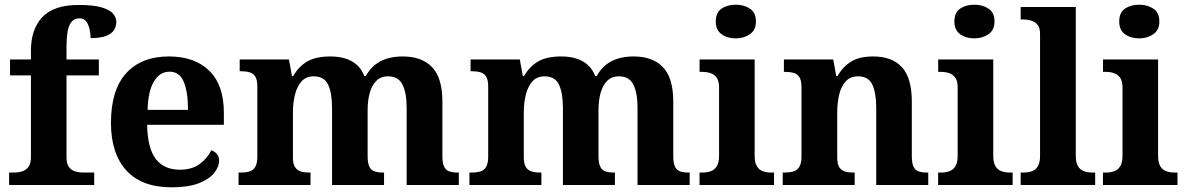

<svg xmlns="http://www.w3.org/2000/svg" viewBox="-20 -790 5066 820"><path d="M18.9 0V-53H41.2Q56 -53 72.5 -57.4Q89 -61.9 100.6 -75.9Q112.1 -90 112.1 -118.1V-468.1H22.9V-536H112.1V-572.7Q112.1 -665.7 161.1 -717.3Q210 -768.8 315.8 -768.8Q380.6 -768.8 415.4 -758.1Q450.3 -747.4 463.5 -731Q476.7 -714.6 476.7 -695.9Q476.7 -676.8 466.5 -661.1Q456.3 -645.4 432.3 -636.3Q408.3 -627.2 366.9 -627.2Q366.9 -643.7 362.9 -663.4Q358.9 -683 349 -697.4Q339 -711.8 320 -711.8Q290.9 -711.8 277.5 -684.3Q264.1 -656.8 264.1 -590.9V-536H402.2V-468.1H264.1V-118.1Q264.1 -90 275.1 -75.9Q286.1 -61.9 302.8 -57.4Q319.5 -53 335.1 -53H382.4V0Z M713.1 10Q585 10 519.4 -62.3Q453.9 -134.6 453.9 -265.2Q453.9 -405.7 518.8 -477.3Q583.8 -548.9 702 -548.9Q811.2 -548.9 873.6 -488Q936.1 -427.2 936.1 -308.2V-256.9H608.3Q610.3 -156.6 645.5 -110.9Q680.7 -65.2 748 -65.2Q799.4 -65.2 832.5 -89.3Q865.5 -113.4 882.3 -147.9Q896.3 -143.8 906.1 -132.5Q915.8 -121.1 915.8 -104.1Q915.8 -78.3 895.1 -51.8Q874.3 -25.3 829.8 -7.7Q785.3 10 713.1 10ZM782.9 -320.8Q782.9 -397.3 764.8 -440.6Q746.6 -483.9 704 -483.9Q662.4 -483.9 637.4 -442.1Q612.4 -400.4 610.3 -320.8Z M998.9 0V-53H1006.7Q1029.7 -53 1045.5 -57.7Q1061.3 -62.4 1070.2 -77.4Q1079 -92.3 1079 -122.1V-420.8Q1079 -449 1070.2 -463Q1061.3 -476.9 1045.3 -481.4Q1029.2 -485.9 1007.2 -485.9H1003.7V-536H1214L1227 -464.9H1232Q1256.2 -506.9 1292.9 -527.9Q1329.5 -548.9 1391.1 -548.9Q1426.6 -548.9 1454.8 -540.2Q1483 -531.5 1503.9 -513.1Q1524.7 -494.8 1536.1 -464.9H1542.4Q1564.9 -506.9 1604.2 -527.9Q1643.5 -548.9 1700.6 -548.9Q1781 -548.9 1825.2 -503.3Q1869.4 -457.6 1869.4 -355.8V-123.9Q1869.4 -93.4 1876.8 -78.2Q1884.1 -63 1899 -58Q1913.9 -53 1935.9 -53H1939.5V0H1716.8V-328.8Q1716.8 -393.2 1699.1 -428.6Q1681.4 -464 1637.3 -464Q1606.2 -464 1586.9 -444.4Q1567.6 -424.8 1558.8 -392.2Q1550.1 -359.7 1550.1 -320.8V-123.9Q1550.1 -93.4 1557.5 -78.2Q1564.9 -63 1579.8 -58Q1594.6 -53 1616.6 -53H1620.2V0H1398.1V-328.8Q1398.1 -393.2 1381.2 -428.6Q1364.4 -464 1319.8 -464Q1287.2 -464 1267.8 -442.4Q1248.4 -420.8 1239.7 -385.5Q1231 -350.2 1231 -309V-118.3Q1231 -90.4 1239.9 -76.5Q1248.8 -62.6 1264.7 -57.8Q1280.6 -53 1302.6 -53H1306.2V0Z M1984.9 0V-53H1992.7Q2015.7 -53 2031.5 -57.7Q2047.3 -62.4 2056.2 -77.4Q2065 -92.3 2065 -122.1V-420.8Q2065 -449 2056.2 -463Q2047.3 -476.9 2031.3 -481.4Q2015.2 -485.9 1993.2 -485.9H1989.7V-536H2200L2213 -464.9H2218Q2242.2 -506.9 2278.9 -527.9Q2315.5 -548.9 2377.1 -548.9Q2412.6 -548.9 2440.8 -540.2Q2469 -531.5 2489.9 -513.1Q2510.7 -494.8 2522.1 -464.9H2528.4Q2550.9 -506.9 2590.2 -527.9Q2629.5 -548.9 2686.6 -548.9Q2767 -548.9 2811.2 -503.3Q2855.4 -457.6 2855.4 -355.8V-123.9Q2855.4 -93.4 2862.8 -78.2Q2870.1 -63 2885 -58Q2899.9 -53 2921.9 -53H2925.5V0H2702.8V-328.8Q2702.8 -393.2 2685.1 -428.6Q2667.4 -464 2623.3 -464Q2592.2 -464 2572.9 -444.4Q2553.6 -424.8 2544.8 -392.2Q2536.1 -359.7 2536.1 -320.8V-123.9Q2536.1 -93.4 2543.5 -78.2Q2550.9 -63 2565.8 -58Q2580.6 -53 2602.6 -53H2606.2V0H2384.1V-328.8Q2384.1 -393.2 2367.2 -428.6Q2350.4 -464 2305.8 -464Q2273.2 -464 2253.8 -442.4Q2234.4 -420.8 2225.7 -385.5Q2217 -350.2 2217 -309V-118.3Q2217 -90.4 2225.9 -76.5Q2234.8 -62.6 2250.7 -57.8Q2266.6 -53 2288.6 -53H2292.2V0Z M2967.6 0V-53H2980Q3000.3 -53 3016.2 -59Q3032.1 -64.9 3041.5 -80.3Q3051 -95.7 3051 -124.1V-416.1Q3051 -443.2 3041.3 -457.4Q3031.5 -471.7 3015.6 -477.3Q2999.7 -483 2980 -483H2967.8V-536H3203V-123.9Q3203 -95.8 3212.3 -80.3Q3221.5 -64.8 3237.9 -58.9Q3254.3 -53 3274 -53H3285.8V0ZM3122.4 -626.1Q3086.3 -626.1 3061.6 -643.9Q3037 -661.7 3037 -698Q3037 -736.5 3061.6 -753.2Q3086.3 -769.9 3122.4 -769.9Q3157 -769.9 3182.7 -753.2Q3208.4 -736.5 3208.4 -698Q3208.4 -661.7 3182.7 -643.9Q3157 -626.1 3122.4 -626.1Z M3322.9 0V-53H3328.6Q3351.6 -53 3368 -57.7Q3384.5 -62.4 3393.8 -77.4Q3403 -92.3 3403 -122.1V-417.9Q3403 -446.1 3394.3 -460.1Q3385.7 -474 3370 -478.5Q3354.3 -483 3332.3 -483H3327.9V-536H3538.6L3551.6 -464.9H3556.6Q3580.6 -506.4 3616 -527.6Q3651.3 -548.9 3709.7 -548.9Q3789.3 -548.9 3831.8 -503.3Q3874.2 -457.6 3874.2 -355.8V-123.9Q3874.2 -93.4 3881.4 -78.2Q3888.6 -63 3903.3 -58Q3917.9 -53 3939.9 -53H3944.4V0H3722.2V-328.8Q3722.2 -393.2 3705.5 -428.6Q3688.9 -464 3644.7 -464Q3611.3 -464 3591.8 -442.4Q3572.2 -420.8 3563.9 -385.5Q3555.6 -350.2 3555.6 -309V-118.3Q3555.6 -90.4 3564 -76.5Q3572.4 -62.6 3588.1 -57.8Q3603.7 -53 3625.7 -53H3630.2V0Z M3986.6 0V-53H3999Q4019.3 -53 4035.2 -59Q4051.1 -64.9 4060.5 -80.3Q4070 -95.7 4070 -124.1V-416.1Q4070 -443.2 4060.3 -457.4Q4050.5 -471.7 4034.6 -477.3Q4018.7 -483 3999 -483H3986.8V-536H4222V-123.9Q4222 -95.8 4231.3 -80.3Q4240.5 -64.8 4256.9 -58.9Q4273.3 -53 4293 -53H4304.8V0ZM4141.4 -626.1Q4105.3 -626.1 4080.6 -643.9Q4056 -661.7 4056 -698Q4056 -736.5 4080.6 -753.2Q4105.3 -769.9 4141.4 -769.9Q4176 -769.9 4201.7 -753.2Q4227.4 -736.5 4227.4 -698Q4227.4 -661.7 4201.7 -643.9Q4176 -626.1 4141.4 -626.1Z M4339.1 0V-53H4350.9Q4371.6 -53 4387.5 -58.9Q4403.4 -64.8 4412.6 -80.3Q4421.9 -95.8 4421.9 -123.9V-645.9Q4421.9 -673 4409.8 -685.8Q4397.7 -698.6 4381.2 -702.8Q4364.8 -707 4350.9 -707H4339.1V-760H4574.5V-123.9Q4574.5 -95.8 4583.7 -80.3Q4593 -64.8 4609.4 -58.9Q4625.8 -53 4645.4 -53H4657.3V0Z M4690.6 0V-53H4703Q4723.3 -53 4739.2 -59Q4755.1 -64.9 4764.5 -80.3Q4774 -95.7 4774 -124.1V-416.1Q4774 -443.2 4764.3 -457.4Q4754.5 -471.7 4738.6 -477.3Q4722.7 -483 4703 -483H4690.8V-536H4926V-123.9Q4926 -95.8 4935.3 -80.3Q4944.5 -64.8 4960.9 -58.9Q4977.3 -53 4997 -53H5008.8V0ZM4845.4 -626.1Q4809.3 -626.1 4784.6 -643.9Q4760 -661.7 4760 -698Q4760 -736.5 4784.6 -753.2Q4809.3 -769.9 4845.4 -769.9Q4880 -769.9 4905.7 -753.2Q4931.4 -736.5 4931.4 -698Q4931.4 -661.7 4905.7 -643.9Q4880 -626.1 4845.4 -626.1Z"/></svg>

Font: Noto Serif Ethiopic
Style: Regular
Weight: 400
Designer: Monotype Design Team
Foundry: Monotype Imaging Inc.
Version: Version 2.102